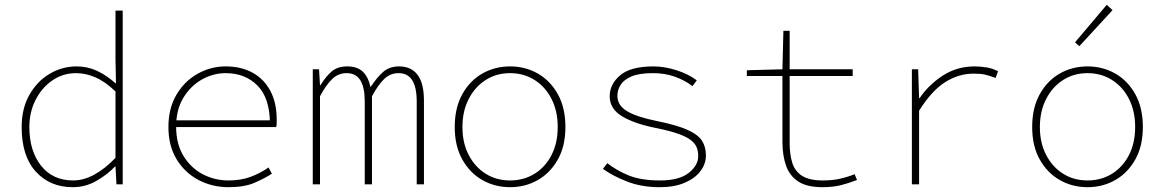

<svg xmlns="http://www.w3.org/2000/svg" viewBox="-20 -766 4840 798"><path d="M282 12Q188 12 129 -52.5Q70 -117 70 -238Q70 -315 102 -371.5Q134 -428 186 -459Q238 -490 298 -490Q344 -490 383.5 -471.5Q423 -453 460 -420H462L460 -520V-722H490V0H464L460 -74H458Q426 -40 380.5 -14Q335 12 282 12ZM284 -16Q328 -16 372.5 -40.5Q417 -65 460 -110V-386Q417 -427 376.5 -444.5Q336 -462 296 -462Q242 -462 198 -432Q154 -402 128 -351Q102 -300 102 -238Q102 -139 150.5 -77.5Q199 -16 284 -16Z M930 12Q862 12 805 -18Q748 -48 714 -104Q680 -160 680 -238Q680 -316 713.5 -372.5Q747 -429 801.5 -459.5Q856 -490 918 -490Q982 -490 1029.5 -464Q1077 -438 1103.5 -388.5Q1130 -339 1130 -270Q1130 -263 1130 -255Q1130 -247 1128 -238H690V-266H1120L1102 -250Q1102 -358 1050.5 -410Q999 -462 918 -462Q866 -462 819 -435.5Q772 -409 742 -359.5Q712 -310 712 -240Q712 -168 742.5 -118Q773 -68 822.5 -42Q872 -16 930 -16Q981 -16 1021.5 -31Q1062 -46 1096 -70L1110 -44Q1079 -24 1037 -6Q995 12 930 12Z M1280 0V-478H1306L1310 -412H1312Q1334 -448 1358.5 -469Q1383 -490 1423 -490Q1464 -490 1487 -469Q1510 -448 1520 -404Q1548 -446 1573.5 -468Q1599 -490 1639 -490Q1689 -490 1715.5 -455Q1742 -420 1742 -348V0H1712V-344Q1712 -462 1637 -462Q1602 -462 1577 -438Q1552 -414 1526 -366V0H1496V-344Q1496 -403 1477.5 -432.5Q1459 -462 1421 -462Q1386 -462 1361 -438Q1336 -414 1310 -366V0Z M2100 12Q2037 12 1985 -17.5Q1933 -47 1901.5 -103Q1870 -159 1870 -238Q1870 -318 1901.5 -374.5Q1933 -431 1985 -460.5Q2037 -490 2100 -490Q2163 -490 2215 -460.5Q2267 -431 2298.5 -374.5Q2330 -318 2330 -238Q2330 -159 2298.5 -103Q2267 -47 2215 -17.5Q2163 12 2100 12ZM2100 -16Q2157 -16 2202 -44Q2247 -72 2272.5 -122Q2298 -172 2298 -238Q2298 -304 2272.5 -354.5Q2247 -405 2202 -433.5Q2157 -462 2100 -462Q2043 -462 1998.5 -433.5Q1954 -405 1928 -354.5Q1902 -304 1902 -238Q1902 -172 1928 -122Q1954 -72 1998.5 -44Q2043 -16 2100 -16Z M2722 12Q2647 12 2587.5 -11Q2528 -34 2486 -64L2504 -88Q2543 -57 2594 -36.5Q2645 -16 2724 -16Q2802 -16 2842 -47Q2882 -78 2882 -118Q2882 -135 2876.5 -151Q2871 -167 2854 -181.5Q2837 -196 2801.5 -209Q2766 -222 2706 -234Q2616 -252 2565 -283Q2514 -314 2514 -366Q2514 -416 2557.5 -453Q2601 -490 2696 -490Q2742 -490 2792 -474Q2842 -458 2876 -432L2858 -408Q2827 -432 2785.5 -447Q2744 -462 2694 -462Q2637 -462 2605 -448.5Q2573 -435 2559.5 -413.5Q2546 -392 2546 -368Q2546 -328 2586 -304Q2626 -280 2710 -263Q2794 -246 2838 -226Q2882 -206 2898 -180.5Q2914 -155 2914 -120Q2914 -85 2891.5 -55Q2869 -25 2826 -6.5Q2783 12 2722 12Z M3398 12Q3334 12 3298 -11.5Q3262 -35 3247 -77.5Q3232 -120 3232 -176V-450H3084V-474L3232 -478L3236 -638H3262V-478H3524V-450H3262V-172Q3262 -124 3273 -89Q3284 -54 3314 -35Q3344 -16 3400 -16Q3439 -16 3470.5 -23Q3502 -30 3532 -42L3542 -18Q3509 -5 3475.5 3.5Q3442 12 3398 12Z M3770 0V-478H3796L3800 -358H3802Q3841 -415 3899.5 -452.5Q3958 -490 4031 -490Q4054 -490 4079.5 -486Q4105 -482 4128 -470L4118 -442Q4091 -452 4073.5 -456Q4056 -460 4027 -460Q3965 -460 3909 -425Q3853 -390 3800 -306V0Z M4500 12Q4437 12 4385 -17.5Q4333 -47 4301.5 -103Q4270 -159 4270 -238Q4270 -318 4301.5 -374.5Q4333 -431 4385 -460.5Q4437 -490 4500 -490Q4563 -490 4615 -460.5Q4667 -431 4698.5 -374.5Q4730 -318 4730 -238Q4730 -159 4698.5 -103Q4667 -47 4615 -17.5Q4563 12 4500 12ZM4500 -16Q4557 -16 4602 -44Q4647 -72 4672.5 -122Q4698 -172 4698 -238Q4698 -304 4672.5 -354.5Q4647 -405 4602 -433.5Q4557 -462 4500 -462Q4443 -462 4398.5 -433.5Q4354 -405 4328 -354.5Q4302 -304 4302 -238Q4302 -172 4328 -122Q4354 -72 4398.5 -44Q4443 -16 4500 -16ZM4466 -574 4448 -590 4580 -746 4604 -724Z"/></svg>

Font: Source Code Pro ExtraLight ExtraLight
Style: Regular
Weight: 250
Monospace: yes
Version: Version 1.018;hotconv 1.0.116;makeotfexe 2.5.65601